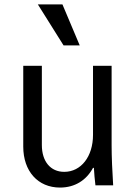

<svg xmlns="http://www.w3.org/2000/svg" viewBox="-20 -837 620 867"><path d="M484 -180V-540H400V-228C400 -130 346 -61 270 -61C208 -61 169 -108 169 -182V-540H85V-175C85 -64 151 10 251 10C318 10 370 -23 400 -79H404C405 -53 408 -27 411 0H491C487 -63 484 -129 484 -180ZM340 -632 262 -817H151L267 -632Z"/></svg>

Font: CommitMono-dimboump
Style: Regular
Weight: 400
Monospace: yes
Designer: Eigil Nikolajsen
Foundry: Eigil Nikolajsen
Version: Version 1.143